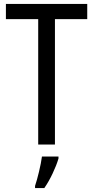

<svg xmlns="http://www.w3.org/2000/svg" viewBox="-20 -734 474 975"><path d="M259 0V-637H423V-714H10V-637H174V0ZM277 71V61H193C188 102 170 175 158 210V221H205C234 180 264 116 277 71Z"/></svg>

Font: Noto Sans Gujarati Condensed
Style: Regular
Weight: 400
Width: 3
Designer: Jelle Bosma - Monotype Design Team, Universal Thirst
Foundry: Monotype Imaging Inc.
Version: Version 2.106